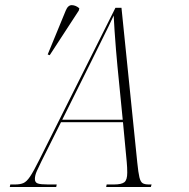

<svg xmlns="http://www.w3.org/2000/svg" viewBox="-20 -745 754 765"><path d="M19 0 21 -10H40Q60 -10 73 -15.5Q86 -21 99.5 -41Q113 -61 136 -107L440 -714H464L527 -97Q531 -57 535.5 -38.5Q540 -20 548.5 -15Q557 -10 573 -10H584L581 0H403L405 -10H434Q464 -10 475.5 -19Q487 -28 487 -57Q487 -67 486.5 -78Q486 -89 485 -99L470 -258H223L145 -102Q135 -82 127 -64Q119 -46 119 -32Q119 -18 130.5 -14Q142 -10 171 -10H206L204 0ZM346 -505 228 -268H469L448 -481Q445 -511 442 -548.5Q439 -586 436.5 -622Q434 -658 433 -683Q422 -659 411.5 -637.5Q401 -616 386 -586Q371 -556 346 -505ZM178 -525 170 -528 242 -703Q251 -725 266.5 -724.5Q282 -724 296 -712L294 -703Z"/></svg>

Font: Noto Serif Display Condensed ExtraLight
Style: Italic
Weight: 200
Width: 3
Italic angle: -12°
Designer: Monotype Design Team
Foundry: Monotype Imaging Inc.
Version: Version 2.009